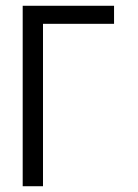

<svg xmlns="http://www.w3.org/2000/svg" viewBox="-20 -645 478 665"><path d="M128.9 -562.5V0H58.6V-625H375V-562.5Z"/></svg>

Font: Sudo Variable
Style: Regular
Weight: 400
Monospace: yes
Designer: Jens Kutilek
Foundry: Jens Kutilek
Version: Version 0.040